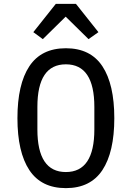

<svg xmlns="http://www.w3.org/2000/svg" viewBox="-20 -959 680 991"><path d="M70 -349Q70 -524 131.5 -617Q193 -710 320 -710Q447 -710 508.5 -617Q570 -524 570 -349Q570 -174 508.5 -81Q447 12 320 12Q193 12 131.5 -81Q70 -174 70 -349ZM320 -71Q467 -71 467 -291V-407Q467 -627 320 -627Q173 -627 173 -407V-291Q173 -71 320 -71ZM372 -939 488 -793 437 -757 319 -873 201 -757 152 -793 268 -939Z"/></svg>

Font: Writer
Style: Regular
Weight: 400
Monospace: yes
Designer: Mike Abbink, Paul van der Laan, Pieter van Rosmalen
Foundry: Bold Monday
Version: Version 2.001 2020